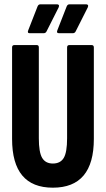

<svg xmlns="http://www.w3.org/2000/svg" viewBox="-20 -864 491 890"><path d="M225 6Q36 6 36 -220V-644Q36 -655 46 -655H151Q160 -655 160 -644V-223Q160 -158 175.5 -132Q191 -106 225 -106Q260 -106 275.5 -132Q291 -158 291 -223V-644Q291 -655 301 -655H405Q415 -655 415 -644V-220Q415 6 225 6ZM254 -710Q240 -710 246 -724L289 -834Q293 -844 302 -844H380Q385 -844 387.5 -840.5Q390 -837 387 -830L331 -719Q327 -710 317 -710ZM118 -710Q105 -710 111 -724L154 -834Q158 -844 167 -844H245Q250 -844 252.5 -840.5Q255 -837 252 -830L196 -719Q192 -710 182 -710Z"/></svg>

Font: Sofia Sans Extra Condensed ExtraBold
Style: Regular
Weight: 800
Designer: Botio Nikoltchev, Ani Petrova
Foundry: lettersoup
Version: Version 4.101; ttfautohint (v1.8.4.7-5d5b)